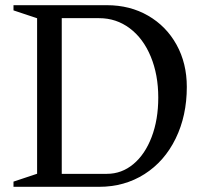

<svg xmlns="http://www.w3.org/2000/svg" viewBox="-20 -720 794 740"><path d="M32 -20 140 -56 123 -32V-668L140 -644L32 -680V-700H392Q481 -700 551 -659.5Q621 -619 660.5 -547.5Q700 -476 700 -385Q700 -274 657 -186Q614 -98 537 -49Q460 0 362 0H32ZM200 -50H392Q449 -50 494 -87.5Q539 -125 564.5 -192Q590 -259 590 -344Q590 -432 561 -502Q532 -572 480 -611Q428 -650 362 -650H200L218 -668V-32Z"/></svg>

Font: Wittgenstein
Style: Regular
Weight: 400
Designer: Jörg Drees
Foundry: Jörg Drees
Version: Version 1.003;Glyphs 3.1.2 (3151)